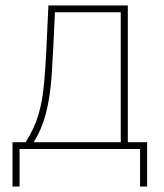

<svg xmlns="http://www.w3.org/2000/svg" viewBox="-20 -548 603 706"><path d="M26 138H52V0H495V138H521V-25H450V-528H158C151 -366 148 -309 143 -253C135 -153 116 -90 74 -25H26ZM170 -271C174 -334 178 -405 182 -503H424V-25H104C142 -86 162 -159 170 -271Z"/></svg>

Font: Noto Sans Mono SemiCondensed Thin
Style: Regular
Weight: 100
Width: 4
Designer: Monotype Design Team
Foundry: Monotype Imaging Inc.
Version: Version 2.014